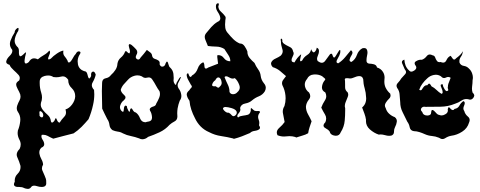

<svg xmlns="http://www.w3.org/2000/svg" viewBox="-20 -895 3060 1223"><path d="M133.3 302.7Q121.6 295.9 103 295.9Q103 295.9 100.6 295.9Q80.1 296.9 72.3 288.6Q68.8 285.2 68.8 278.8Q68.8 272.5 74.2 262.2Q73.7 259.3 73.7 255.9Q73.7 229.5 92.8 211.4Q110.8 193.8 110.8 169.4Q110.8 165.5 110.4 161.1Q103 134.3 90.3 106.9Q86.4 98.6 86.4 90.3Q86.4 71.8 105 53.7Q111.8 39.6 111.8 25.4Q111.8 9.8 103.5 -5.4Q92.3 -26.9 92.3 -48.3Q92.3 -56.2 93.8 -63.5Q105.5 -91.3 108.9 -123.5Q109.4 -128.9 109.4 -134.3Q109.4 -160.6 93.8 -182.6Q86.9 -192.9 86.9 -202.6Q86.4 -212.4 89.4 -221.7Q95.2 -239.3 105 -256.8Q110.8 -268.1 110.8 -279.8Q110.8 -286.6 108.9 -293.9Q106.4 -302.2 102.1 -310.1Q97.7 -318.4 93.3 -326.7Q83 -345.2 83 -357.9Q83 -370.6 102.1 -382.3Q106 -390.6 106 -397.9Q106 -408.7 97.7 -418Q84.5 -432.6 67.9 -447.3Q59.1 -455.6 51.8 -463.9Q44.4 -472.2 41 -481.9Q27.8 -485.8 22.9 -491.7Q19.5 -496.1 19.5 -501.5Q19.5 -502.9 20 -504.4Q22.5 -520.5 42.5 -540Q58.6 -556.2 58.6 -570.8Q58.6 -574.2 57.6 -578.1Q43 -595.7 43 -615.2Q43 -624.5 46.4 -634.3Q57.1 -664.1 73.2 -688Q73.7 -703.6 88.4 -714.4Q92.3 -717.3 94.7 -717.3Q94.7 -717.3 95.2 -717.3Q101.1 -716.8 96.2 -698.2Q81.1 -675.8 74.7 -648.4Q73.2 -642.1 73.2 -635.7Q73.2 -615.7 88.9 -598.1Q100.6 -589.8 100.6 -570.3Q100.6 -568.8 100.6 -567.4Q99.6 -545.4 105.5 -538.6Q107.9 -535.6 113.3 -537.1Q118.7 -539.1 128.4 -547.9Q137.7 -557.6 143.1 -561Q148.9 -564 143.1 -545.9Q139.6 -534.7 137.2 -515.6Q134.3 -496.6 141.1 -491.7Q144 -489.3 149.4 -491.2Q154.8 -492.7 163.6 -500Q174.3 -518.6 189 -522.5Q192.9 -523.4 197.3 -523.4Q208.5 -523.4 221.2 -517.1Q239.7 -533.2 259.8 -544.4Q280.3 -555.7 293.9 -572.8Q303.7 -565.4 293.9 -544.9Q284.2 -524.4 287.1 -518.1Q288.1 -516.1 292 -516.6Q295.9 -517.1 303.7 -521.5Q318.8 -538.1 342.8 -554.2Q366.7 -570.3 383.8 -572.8Q382.8 -566.9 382.8 -561.5Q382.8 -547.4 390.6 -537.6Q401.4 -524.9 409.7 -509.8Q411.6 -502 414.1 -499Q417 -496.1 420.4 -497.1Q429.7 -499 442.4 -522Q454.6 -544.9 462.4 -551.3Q471.2 -570.3 485.4 -567.4Q500 -564 484.9 -543.5Q474.6 -524.4 474.6 -503.9Q474.6 -494.6 476.6 -484.4Q483.4 -453.1 515.6 -441.9Q532.2 -441.9 536.6 -421.9Q541 -401.4 546.4 -396Q548.8 -394 551.8 -397Q555.2 -399.9 560.5 -410.6Q560.1 -415.5 560.1 -419.4Q560.1 -434.6 569.8 -438.5Q582.5 -442.9 589.8 -419.4Q584 -394 570.3 -370.6Q564.9 -361.8 564.9 -352.5Q564.9 -337.4 579.1 -322.3Q580.6 -308.6 580.6 -294.4Q580.6 -260.7 572.8 -227.1Q562.5 -179.2 543.9 -135.7Q522.9 -110.8 499.5 -86.9Q476.1 -63.5 448.7 -45.4Q416.5 -37.1 383.8 -28.8Q351.6 -20 319.3 -11.7Q301.8 -19 283.7 -29.3Q270 -36.6 255.4 -36.6Q251 -36.6 246.1 -36.1Q243.7 -31.2 243.7 -25.9Q243.7 -16.6 250.5 -6.3Q261.7 9.8 261.7 24.4Q261.7 30.3 257.8 35.6Q253.9 41.5 243.2 45.9Q234.4 54.7 231.9 64.5Q229.5 73.7 231 83.5Q233.9 101.1 243.7 119.1Q253.9 136.7 254.4 153.8Q247.1 166 247.1 177.2Q247.1 183.6 249.5 189.9Q256.3 207 264.6 224.6Q269 233.9 272 243.7Q274.9 253.4 274.4 264.2Q275.9 278.3 271.5 285.2Q267.6 292 259.8 293.9Q253.4 295.9 245.1 295.9Q231.4 295.9 214.4 290.5Q205.1 287.6 197.8 287.6Q183.1 287.6 176.3 299.3Q168.9 308.1 158.2 308.1Q157.2 308.1 155.8 308.1Q143.1 307.1 133.3 302.7ZM328.6 -129.9Q335 -152.3 341.8 -133.3Q348.6 -114.3 359.9 -113.8Q371.6 -133.3 389.2 -151.4Q400.4 -162.6 400.4 -178.7Q400.4 -187.5 397 -197.8Q421.4 -205.1 439.5 -230Q457.5 -254.4 459 -280.3Q459 -280.3 459 -282.7Q459 -312.5 437 -333.5Q414.6 -354 414.6 -384.3Q414.6 -384.3 414.6 -386.7Q399.4 -408.7 380.4 -408.7Q375.5 -408.7 370.1 -407.2Q353.5 -402.8 337.9 -402.8Q328.6 -402.8 319.8 -404.3Q305.7 -414.1 287.1 -414.1Q276.4 -414.1 264.2 -411.1Q232.9 -402.8 232.9 -374.5Q232.9 -374.5 232.9 -370.1Q232.9 -370.1 232.9 -364.7Q232.9 -334.5 242.7 -304.2Q247.6 -289.1 247.6 -273.9Q247.6 -256.3 240.7 -239.3Q237.8 -225.6 241.7 -214.8Q245.6 -204.1 252.9 -194.8Q266.1 -178.2 284.2 -162.6Q301.8 -147 304.2 -122.6Q308.1 -109.9 316.9 -116.2Q326.2 -122.6 328.6 -129.9ZM255.4 -157.2Q255.4 -159.2 255.4 -161.1Q255.4 -175.3 242.7 -184.6Q227.5 -194.8 231.9 -166Q229 -155.3 240.7 -148.9Q252.4 -143.1 255.4 -157.2Z M865.7 -13.7Q840.8 -22.9 814 -28.3Q787.6 -33.2 763.2 -45.4Q747.6 -54.7 730 -56.6Q712.4 -59.1 696.8 -65.9Q679.7 -78.1 677.2 -99.1Q674.8 -120.6 663.1 -136.7Q655.3 -153.3 646.5 -169.9Q637.7 -186.5 630.9 -203.1Q630.9 -244.1 629.4 -285.6Q628.9 -300.3 628.9 -315.4Q628.9 -341.3 630.4 -367.7Q630.9 -392.1 653.3 -396.5Q675.3 -400.4 687 -417.5Q703.1 -431.2 714.8 -449.2Q727.1 -467.3 728 -489.3Q731.9 -513.2 750 -528.3Q768.6 -543.5 776.4 -565.4Q781.2 -573.7 789.1 -564.9Q796.9 -556.2 802.2 -555.2Q804.7 -554.7 806.2 -557.6Q807.6 -560.1 808.1 -567.9Q807.6 -576.2 802.7 -591.3Q797.9 -606.4 801.8 -611.8Q803.2 -613.8 806.2 -613.8Q806.6 -613.8 807.1 -613.8Q811 -613.3 818.4 -608.4Q832.5 -596.7 847.2 -580.6Q854.5 -571.8 854.5 -562.5Q854.5 -553.7 848.1 -543.5Q839.4 -525.9 853 -518.1Q866.2 -509.8 875.5 -528.3Q886.2 -539.6 896 -552.2Q905.3 -564.9 915.5 -577.1Q925.3 -569.3 937 -561Q948.2 -552.7 949.2 -538.1Q953.1 -523.9 966.3 -520Q979.5 -516.1 988.8 -509.8Q993.7 -506.3 996.1 -501Q998.5 -495.6 996.6 -485.4Q1003.4 -467.8 1017.1 -470.7Q1030.8 -473.6 1034.7 -491.2Q1038.1 -498.5 1040.5 -501Q1043 -503.4 1044.9 -502.4Q1049.8 -499.5 1053.2 -484.4Q1056.6 -469.7 1064 -464.4Q1081.5 -447.8 1084.5 -425.3Q1086.4 -412.1 1086.4 -398.9Q1086.4 -389.6 1085.4 -380.4Q1085.9 -370.1 1093.8 -358.9Q1101.6 -347.2 1104.5 -367.2Q1109.9 -375 1118.2 -390.6Q1126.5 -405.8 1133.3 -404.3Q1126.5 -387.2 1115.7 -368.2Q1111.3 -359.9 1111.3 -351.6Q1111.3 -341.3 1118.2 -330.6Q1130.9 -314.9 1134.3 -293Q1135.3 -288.1 1135.3 -283.7Q1135.3 -267.1 1125 -253.9Q1115.7 -230 1111.3 -204.6Q1108.9 -188.5 1108.9 -172.9Q1108.9 -163.1 1109.9 -153.3Q1109.9 -130.9 1091.8 -121.6Q1073.7 -112.3 1060.1 -100.1Q1033.2 -69.8 996.6 -52.7Q960 -35.6 922.9 -22.9Q911.1 -11.7 895.5 -8.8Q891.1 -7.8 886.7 -7.8Q876 -7.8 865.7 -13.7ZM925.3 -120.6Q948.2 -124 948.2 -145Q948.2 -145 948.2 -149.4Q946.3 -174.3 936 -189.5Q933.1 -196.3 934.1 -200.2Q935.1 -204.1 938 -207Q944.8 -213.9 958.5 -217.3Q972.2 -221.2 975.1 -234.9Q985.4 -252 994.1 -272.9Q999 -284.7 999 -295.9Q999 -304.7 996.1 -314Q983.4 -331.1 973.6 -349.6Q963.9 -368.2 952.1 -385.3Q942.9 -401.9 927.7 -401.9Q923.8 -401.9 919.9 -400.9Q913.6 -398.9 907.7 -398.9Q894.5 -398.9 884.3 -408.2Q870.6 -415 856 -415Q846.2 -415 835.9 -412.1Q810.5 -404.8 794.4 -386.2Q780.8 -372.1 767.6 -356.9Q754.9 -341.8 749 -322.8Q752 -305.7 770.5 -290Q779.3 -282.7 779.3 -274.4Q779.3 -265.6 769 -256.3Q753.4 -245.1 746.6 -225.1Q744.1 -218.8 744.1 -212.4Q744.1 -200.2 753.4 -189Q767.1 -174.8 768.1 -193.4Q768.6 -212.4 774.9 -219.7Q776.9 -222.2 780.3 -222.2Q783.7 -222.2 788.6 -217.8Q788.1 -207.5 797.9 -189.9Q807.1 -172.4 809.1 -198.2Q816.4 -212.9 824.7 -196.3Q833.5 -179.7 844.7 -178.7Q862.8 -166 872.1 -141.1Q881.8 -116.2 907.7 -116.2Q911.6 -117.7 916 -119.1Q920.4 -120.1 925.3 -120.6Z M1466.8 -12.7Q1428.2 -22.5 1388.2 -28.3Q1348.1 -34.2 1312 -53.2Q1281.7 -65.9 1258.3 -89.4Q1235.4 -112.8 1221.7 -142.6Q1208 -168.5 1198.7 -196.3Q1189.5 -223.6 1187 -252.9Q1174.8 -269 1170.4 -286.6Q1169.4 -289.6 1169.4 -293Q1169.4 -306.6 1185.5 -319.8Q1190.9 -328.6 1198.7 -336.4Q1202.1 -339.8 1202.1 -343.8Q1202.1 -348.6 1196.3 -354.5Q1188.5 -370.1 1179.2 -385.7Q1169.9 -401.4 1168.9 -419.4Q1173.3 -428.7 1176.8 -428.7Q1179.2 -428.7 1181.2 -422.4Q1185.1 -408.2 1191.9 -405.3Q1192.4 -404.8 1193.4 -404.8Q1194.8 -404.8 1196.8 -406.2Q1199.7 -408.2 1203.1 -414.1Q1229 -428.2 1239.3 -458Q1249.5 -487.8 1274.4 -498.5Q1281.7 -491.2 1281.7 -477.5Q1281.7 -463.4 1287.6 -459.5Q1289.1 -458 1291.5 -458Q1293 -458 1294.4 -458.5Q1298.8 -459.5 1306.2 -464.8Q1322.3 -470.7 1337.9 -477.1Q1353.5 -482.9 1369.1 -489.3Q1368.2 -502.9 1365.7 -516.6Q1363.8 -524.9 1363.8 -532.7Q1363.8 -538.1 1364.7 -543.5Q1367.7 -543.9 1370.6 -543.9Q1392.1 -543.9 1406.2 -524.9Q1421.4 -504.9 1444.8 -504.9Q1445.8 -504.9 1446.8 -504.9Q1446.8 -504.9 1446.8 -509.3Q1446.8 -525.4 1434.1 -544.9Q1419.4 -566.9 1409.2 -583Q1385.3 -597.7 1357.9 -598.1Q1330.6 -598.6 1304.2 -602.1Q1296.9 -617.7 1288.1 -641.6Q1284.2 -650.9 1284.2 -659.7Q1284.2 -672.9 1293 -683.6Q1308.6 -703.6 1326.2 -723.1Q1343.8 -742.7 1365.7 -755.9Q1376 -759.8 1379.9 -766.1Q1383.3 -771.5 1383.3 -777.8Q1383.3 -777.8 1383.3 -779.3Q1382.3 -795.9 1368.7 -816.4Q1355.5 -835.4 1355.5 -851.6Q1355.5 -852.5 1355.5 -853.5Q1355.5 -853.5 1355.5 -855Q1355.5 -872.1 1367.2 -874Q1368.2 -874.5 1369.1 -874.5Q1374 -874 1374 -868.2Q1374 -863.3 1370.6 -854.5Q1371.6 -834.5 1386.7 -821.3Q1401.4 -808.1 1412.6 -793.5Q1417.5 -788.6 1417.5 -781.7Q1417.5 -779.3 1417 -776.9Q1415 -769.5 1415 -763.2Q1415 -763.2 1415 -758.8Q1413.6 -748.5 1413.6 -738.3Q1413.6 -728 1415 -717.8Q1418 -697.3 1433.6 -681.6Q1448.7 -662.6 1466.8 -645Q1484.9 -627.4 1507.8 -617.7Q1507.8 -617.7 1510.3 -617.7Q1526.4 -617.7 1538.1 -600.6Q1550.3 -582.5 1555.7 -567.4Q1555.7 -567.4 1555.7 -565.9Q1555.7 -543.5 1569.8 -525.9Q1584.5 -508.3 1601.1 -494.1Q1609.9 -473.1 1624 -453.6Q1638.2 -434.6 1640.6 -411.6Q1643.6 -385.7 1662.1 -363.3Q1672.9 -350.6 1672.9 -336.4Q1672.9 -335.9 1672.9 -335.4Q1672.9 -325.2 1667 -313.5Q1653.3 -291.5 1629.4 -281.7Q1605.5 -272.5 1586.4 -256.3Q1569.3 -240.7 1542.5 -235.8Q1515.6 -231 1509.3 -207.5Q1511.2 -202.6 1511.2 -197.8Q1511.2 -185.5 1500 -173.3Q1491.2 -163.1 1491.2 -156.2Q1491.2 -150.4 1496.6 -146.5Q1502.9 -152.3 1511.2 -154.8Q1519.5 -156.7 1527.8 -158.2Q1544.4 -160.2 1558.6 -164.1Q1573.2 -168.5 1577.6 -190.4Q1577.1 -194.3 1577.1 -197.3Q1577.1 -206.5 1580.1 -206.5Q1580.6 -206.5 1581.5 -206.1Q1586.9 -202.6 1596.2 -193.4Q1602.1 -187.5 1613.3 -187.5Q1613.3 -187.5 1617.7 -187.5Q1621.1 -188 1624 -188Q1632.8 -188 1635.3 -184.6Q1636.2 -183.6 1636.2 -182.1Q1635.7 -180.7 1635.3 -178.7Q1633.8 -174.8 1627.9 -167.5Q1624 -159.2 1624 -150.4Q1624 -142.1 1627.4 -133.3Q1631.8 -122.6 1631.8 -111.3Q1631.8 -104 1629.9 -96.7Q1635.7 -87.9 1636.2 -82.5Q1636.2 -76.7 1632.8 -73.2Q1624 -64.5 1603 -61.5Q1582 -58.6 1572.8 -47.9Q1547.4 -37.1 1521.5 -26.9Q1495.6 -17.1 1468.8 -10.3Q1468.3 -11.2 1466.8 -12.7ZM1491.7 -307.6Q1507.3 -320.8 1507.3 -337.9Q1507.3 -345.7 1503.9 -354.5Q1493.7 -382.3 1475.6 -397.5Q1469.2 -394.5 1462.4 -394.5Q1451.2 -394.5 1439 -402.3Q1428.2 -409.2 1420.4 -409.2Q1414.1 -409.2 1410.2 -404.3Q1418.9 -380.4 1430.2 -357.9Q1441.9 -335.4 1441.9 -309.1Q1448.7 -294.9 1463.9 -294.9Q1464.8 -294.9 1465.8 -294.9Q1481.9 -295.9 1491.7 -307.6ZM1381.8 -345.2Q1392.1 -354.5 1392.1 -367.7Q1392.1 -373.5 1390.1 -380.4Q1383.8 -401.9 1370.6 -401.9Q1370.6 -401.9 1370.1 -401.9Q1365.7 -401.9 1360.8 -397.5Q1356 -393.6 1351.6 -384.3Q1336.9 -374.5 1332 -358.4Q1331.1 -356 1331.1 -353.5Q1331.1 -345.2 1345.2 -345.2Q1349.1 -345.2 1354 -345.7Q1361.8 -339.4 1367.7 -336.9Q1368.7 -336.4 1369.6 -336.4Q1375.5 -336.4 1381.8 -345.2ZM1480.5 -161.1Q1486.3 -167.5 1487.8 -172.9Q1488.3 -175.3 1488.3 -177.7Q1488.3 -181.2 1487.3 -184.1Q1481.4 -198.7 1454.6 -206.5Q1430.7 -213.4 1416 -213.4Q1416 -213.4 1412.6 -213.4Q1400.4 -210.4 1400.4 -203.6Q1400.4 -198.7 1407.2 -191.4Q1420.9 -176.8 1433.1 -176.8Q1435.1 -176.8 1437 -177.2Q1447.8 -171.4 1457 -160.2Q1461.9 -154.8 1467.3 -154.8Q1473.1 -154.8 1480.5 -161.1Z M1860.8 -22.5Q1842.3 -27.8 1823.2 -27.8Q1813.5 -27.8 1803.7 -26.4Q1796.4 -25.4 1789.6 -25.4Q1767.6 -25.4 1747.6 -33.7Q1743.2 -43 1743.2 -51.3Q1743.2 -66.4 1757.8 -79.6Q1780.8 -99.6 1793 -117.7Q1789.1 -143.1 1783.2 -168.9Q1781.2 -176.8 1781.2 -184.6Q1781.2 -202.6 1792 -219.7Q1799.3 -244.1 1799.3 -269Q1799.3 -277.8 1798.3 -286.6Q1794.9 -320.8 1779.3 -351.1Q1776.4 -358.4 1776.4 -365.7Q1776.4 -375 1781.7 -383.3Q1792 -397.5 1801.8 -410.2Q1782.7 -427.2 1762.7 -443.8Q1742.2 -460 1717.3 -467.3Q1708 -477.5 1707 -485.8Q1706.5 -488.3 1706.5 -490.2Q1706.5 -496.1 1710 -501.5Q1717.3 -514.2 1736.3 -522.5Q1755.4 -531.2 1767.6 -540Q1780.8 -553.2 1780.8 -568.8Q1780.8 -576.2 1777.8 -584Q1769.5 -608.4 1769.5 -630.9Q1765.6 -648.9 1772 -648.9Q1772.5 -648.9 1772.5 -648.4Q1779.8 -647.5 1778.3 -629.9Q1782.2 -621.6 1788.6 -616.7Q1794.9 -611.8 1802.2 -607.9Q1815.9 -601.1 1829.6 -593.8Q1843.3 -586.4 1847.2 -566.4Q1855 -554.7 1845.7 -538.1Q1836.4 -521.5 1837.4 -509.8Q1837.9 -504.9 1841.8 -501.5Q1846.2 -498.5 1856 -497.6Q1863.8 -512.2 1874 -525.4Q1884.3 -538.1 1897.5 -548.8Q1899.9 -548.8 1894.5 -529.8Q1889.2 -511.2 1893.1 -505.9Q1894.5 -503.9 1897.5 -504.9Q1900.4 -505.9 1905.3 -510.3Q1915.5 -531.7 1937 -544.9Q1958 -557.6 1961.9 -581.5Q1970.2 -561.5 1978.5 -561.5Q1981.4 -561.5 1983.9 -564Q1995.1 -573.2 1997.6 -591.3Q2005.9 -587.9 2008.8 -582.5Q2011.7 -576.7 2011.7 -570.3Q2011.7 -555.2 2003.4 -537.1Q1999.5 -528.3 1999.5 -520.5Q1999.5 -512.2 2003.9 -505.9Q2018.6 -495.1 2029.8 -495.1Q2042 -495.1 2050.8 -506.8Q2067.9 -529.8 2082 -549.3Q2093.3 -558.1 2097.2 -545.9Q2100.6 -533.2 2105.5 -529.3Q2107.9 -527.3 2110.8 -529.3Q2113.8 -530.8 2118.7 -538.6Q2124.5 -549.3 2137.7 -569.3Q2142.6 -577.1 2145.5 -577.1Q2147.9 -577.1 2147.9 -569.3Q2147.9 -564.9 2147 -557.1Q2144 -543.9 2129.9 -519.5Q2123.5 -509.3 2123.5 -502.4Q2123.5 -493.7 2134.3 -491.7Q2159.2 -507.3 2178.2 -530.3Q2197.3 -553.7 2215.3 -575.2Q2225.1 -568.4 2225.1 -559.1Q2225.1 -553.2 2220.7 -545.9Q2210 -528.8 2207 -516.1Q2205.6 -510.7 2208 -506.3Q2210 -502.4 2218.8 -500.5Q2243.2 -516.1 2253.4 -544.9Q2263.2 -573.7 2288.1 -587.4Q2299.8 -590.3 2306.6 -587.9Q2313.5 -585.9 2316.4 -580.1Q2320.8 -572.3 2320.8 -561Q2320.8 -552.7 2318.4 -542.5Q2314.5 -524.4 2314.5 -511.7Q2314.5 -507.3 2314.9 -503.4Q2318.4 -490.7 2332.5 -489.7Q2347.2 -489.3 2360.4 -485.8Q2367.7 -483.9 2373.5 -479.5Q2379.4 -475.1 2381.3 -465.3Q2407.2 -457.5 2419.9 -436Q2429.7 -419.9 2429.7 -400.4Q2429.7 -394 2428.7 -387.2Q2428.2 -380.9 2428.2 -375Q2428.2 -354.5 2436 -337.4Q2446.8 -314.9 2465.8 -298.3Q2467.8 -292.5 2467.8 -287.1Q2467.8 -275.4 2458.5 -266.6Q2445.8 -254.4 2437.5 -240.7Q2432.6 -232.9 2431.6 -224.6Q2431.2 -215.8 2437.5 -204.6Q2443.4 -184.1 2459.5 -169.9Q2475.1 -155.8 2494.6 -148.9Q2503.4 -142.1 2505.9 -134.3Q2507.8 -128.9 2507.8 -123Q2507.8 -120.6 2507.3 -118.2Q2505.4 -102.5 2496.6 -85.9Q2489.7 -72.3 2489.7 -58.6Q2489.7 -56.2 2489.7 -53.7Q2488.8 -43.5 2483.9 -38.6Q2479 -33.2 2472.2 -31.2Q2465.8 -29.8 2459 -29.8Q2446.8 -29.8 2432.1 -34.2Q2416.5 -38.6 2404.3 -38.6Q2397.9 -38.6 2392.6 -37.6Q2362.3 -47.4 2335.4 -71.3Q2311 -93.3 2311 -124.5Q2311 -127.9 2311.5 -131.3Q2308.6 -151.9 2301.3 -171.4Q2293.9 -190.9 2286.6 -210.4Q2301.3 -222.7 2307.6 -239.3Q2312.5 -252.4 2312.5 -266.1Q2312.5 -270.5 2312 -274.9Q2311 -304.7 2302.7 -333Q2294.4 -360.8 2293.5 -391.1Q2289.6 -402.8 2282.7 -406.7Q2276.4 -410.6 2268.1 -410.2Q2252.4 -409.7 2233.4 -400.9Q2220.7 -395 2209.5 -395Q2204.1 -395 2199.2 -396.5Q2188.5 -397.9 2181.2 -396Q2173.8 -393.6 2177.7 -380.4Q2178.2 -368.2 2178.2 -354.5Q2178.2 -349.1 2178.2 -338.9Q2178.2 -319.8 2194.3 -307.1Q2198.2 -299.3 2198.2 -291.5Q2197.8 -283.7 2194.3 -275.9Q2187 -259.8 2181.2 -243.2Q2177.7 -234.4 2176.8 -225.1Q2175.3 -215.8 2178.7 -206.1Q2178.7 -198.2 2178.7 -190.4Q2178.7 -158.7 2175.8 -127Q2172.4 -86.9 2150.4 -52.7Q2142.1 -30.3 2119.6 -30.3Q2116.7 -30.3 2113.3 -30.8Q2085.4 -33.7 2079.1 -58.6Q2071.3 -68.8 2058.6 -75.2Q2045.4 -81.5 2041.5 -90.3Q2039.6 -95.2 2042 -101.6Q2043.9 -107.9 2052.7 -116.7Q2057.6 -128.9 2057.6 -140.1Q2057.6 -153.8 2050.3 -165.5Q2036.6 -188 2026.4 -209.5Q2034.7 -232.9 2049.8 -255.9Q2058.1 -268.6 2058.1 -282.2Q2058.1 -293.9 2052.2 -306.2Q2030.8 -317.4 2030.8 -336.9Q2030.8 -336.9 2030.8 -340.3Q2032.7 -362.8 2045.9 -380.4Q2057.1 -390.1 2047.4 -396.5Q2038.1 -403.3 2031.7 -409.7Q2012.2 -420.9 1986.3 -420.9Q1982.4 -420.9 1978.5 -420.4Q1948.2 -418.5 1935.5 -391.6Q1921.4 -375.5 1921.4 -356.4Q1921.4 -351.1 1922.4 -345.7Q1927.7 -320.8 1948.7 -305.7Q1956.1 -293.9 1956.1 -283.2Q1956.1 -271.5 1947.3 -260.3Q1930.2 -238.8 1928.7 -215.3Q1929.2 -189.9 1941.9 -167.5Q1954.6 -145 1964.8 -122.6Q1958 -104 1952.1 -85Q1945.8 -65.9 1942.9 -46.4Q1926.3 -36.6 1905.8 -31.2Q1884.8 -25.4 1866.7 -19Q1864.7 -20 1860.8 -22.5Z M2776.4 -17.6Q2753.9 -26.9 2730.5 -28.8Q2707 -30.8 2684.6 -41Q2668.9 -48.3 2651.4 -53.7Q2634.8 -59.1 2616.2 -59.6Q2593.8 -63 2589.8 -84Q2585.9 -105 2574.2 -120.1Q2560.5 -149.9 2544.9 -179.7Q2529.3 -210 2529.3 -244.1Q2527.3 -267.1 2525.4 -291.5Q2524.4 -315.4 2509.8 -335Q2505.9 -342.3 2505.9 -348.6Q2505.9 -358.4 2514.6 -367.2Q2528.3 -381.8 2536.1 -395.5Q2546.9 -408.7 2560.5 -422.4Q2566.4 -428.2 2566.4 -435.5Q2566.4 -444.3 2557.6 -454.6Q2551.8 -468.3 2543 -488.3Q2540 -494.1 2540 -499Q2540 -510.3 2555.7 -515.1Q2556.6 -496.1 2563.5 -477.5Q2571.3 -459 2585.9 -445.8Q2591.8 -438.5 2599.6 -438.5Q2607.4 -438.5 2618.2 -445.3Q2631.8 -454.6 2631.8 -464.8Q2631.8 -469.7 2628.9 -474.6Q2621.1 -484.4 2621.1 -491.7Q2621.1 -500.5 2631.8 -505.9Q2646.5 -514.6 2661.1 -514.6Q2664.1 -514.6 2667 -514.2Q2684.6 -520 2698.2 -537.6Q2706.1 -547.9 2717.8 -547.9Q2725.6 -547.9 2734.4 -543Q2748 -541 2752 -528.8Q2755.9 -516.6 2762.7 -507.8Q2765.6 -502.9 2771.5 -500.5Q2775.4 -499 2779.3 -499Q2783.2 -499 2787.1 -500Q2795.9 -496.1 2802.7 -496.1Q2816.4 -496.1 2823.2 -510.7Q2833 -532.7 2850.6 -539.6Q2857.4 -529.3 2865.2 -519.5Q2869.1 -515.6 2873 -515.6Q2878.9 -515.6 2886.7 -524.9Q2898.4 -533.2 2911.1 -545.4Q2922.9 -557.1 2927.7 -568.8Q2927.7 -549.3 2915 -532.2Q2906.2 -519.5 2906.2 -505.4Q2906.2 -500.5 2907.2 -495.1Q2916 -477.5 2935.5 -475.1Q2954.1 -472.2 2966.8 -458.5Q2982.4 -444.3 2988.3 -424.3Q2992.2 -412.6 2992.2 -400.4Q2992.2 -392.6 2990.2 -384.3Q2990.2 -364.7 2987.3 -344.7Q2986.3 -337.9 2986.3 -331.1Q2986.3 -317.9 2990.2 -305.2Q3001 -295.4 3001 -285.6Q3000 -279.3 2995.1 -272Q2986.3 -260.3 2974.6 -260.3Q2968.8 -260.3 2961.9 -263.2Q2956.1 -264.2 2951.2 -264.2Q2933.6 -264.2 2918.9 -253.9Q2899.4 -240.7 2878.9 -234.4Q2834 -215.8 2786.1 -215.3Q2738.3 -215.3 2690.4 -214.4Q2686.5 -215.3 2682.6 -215.3Q2670.9 -215.3 2664.1 -206.1Q2661.1 -201.7 2661.1 -196.8Q2661.1 -189.5 2669.9 -181.2Q2674.8 -160.2 2700.2 -159.2Q2701.2 -159.2 2702.1 -159.2Q2726.6 -159.2 2726.6 -180.2Q2727.5 -189 2729.5 -192.4Q2731.4 -194.3 2733.4 -194.3H2735.4Q2744.1 -191.9 2755.9 -177.7Q2767.6 -163.6 2777.3 -163.1Q2785.2 -159.7 2793 -159.7Q2803.7 -159.7 2815.4 -166.5Q2833 -175.3 2833 -191.9Q2833 -195.3 2832 -199.2Q2835 -211.9 2838.9 -211.9Q2841.8 -211.9 2844.7 -208Q2852.5 -197.3 2862.3 -194.3Q2864.3 -193.8 2865.2 -193.8Q2867.2 -193.8 2869.1 -194.8Q2872.1 -196.3 2875 -201.2Q2896.5 -204.1 2906.2 -222.2Q2916 -240.7 2931.6 -251Q2940.4 -247.1 2940.4 -238.3Q2940.4 -231.9 2936.5 -223.1Q2931.6 -212.9 2931.6 -204.1Q2931.6 -194.8 2937.5 -187.5Q2942.4 -167.5 2960 -152.8Q2971.7 -143.6 2971.7 -130.4Q2971.7 -123 2967.8 -114.3Q2957 -77.1 2923.8 -56.2Q2890.6 -34.7 2854.5 -30.3Q2834 -26.9 2815.4 -14.6Q2807.6 -9.3 2798.8 -9.3Q2788.1 -9.3 2776.4 -17.6ZM2798.8 -302.2Q2799.8 -304.7 2799.8 -308.1Q2799.8 -319.3 2791 -337.9Q2787.1 -346.2 2787.1 -351.1Q2787.1 -357.9 2794.9 -357.9Q2797.9 -357.9 2800.8 -357.4Q2800.8 -356.4 2800.8 -355.5Q2800.8 -343.8 2812.5 -325.7Q2819.3 -314.5 2826.2 -314.5Q2831.1 -314.5 2835.9 -320.8Q2832 -331.1 2832 -340.3Q2833 -340.8 2833 -341.8Q2833 -351.6 2835.9 -361.3Q2843.8 -380.9 2850.6 -399.4Q2843.8 -404.8 2835 -404.8Q2828.1 -404.8 2820.3 -400.9Q2814.5 -397.9 2808.6 -397.9Q2797.9 -397.9 2789.1 -408.7Q2773.4 -418.9 2755.9 -418.9Q2749 -418.9 2743.2 -417.5Q2718.8 -412.6 2701.2 -395.5Q2684.6 -380.9 2670.9 -362.3Q2657.2 -344.2 2650.4 -323.2Q2655.3 -319.8 2659.2 -319.8Q2665 -319.8 2668 -326.2Q2674.8 -337.4 2682.6 -345.7Q2686.5 -349.1 2691.4 -351.1Q2693.4 -352.1 2696.3 -352.1Q2698.2 -352.1 2701.2 -351.6Q2709 -362.3 2713.9 -362.3Q2714.8 -362.3 2716.8 -361.3Q2722.7 -357.4 2728.5 -345.2Q2746.1 -336.4 2760.7 -321.8Q2775.4 -307.1 2792 -297.4Q2792 -297.4 2793 -297.4Q2794.9 -297.4 2795.9 -298.8Q2797.9 -300.3 2798.8 -302.2Z"/></svg>

Font: Brazier Flame
Style: Regular
Weight: 400
Designer: Walter E Stewart
Version: 0.1